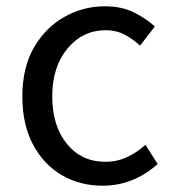

<svg xmlns="http://www.w3.org/2000/svg" viewBox="-20 -577 549 610"><path d="M306 13Q234 13 176.5 -20.5Q119 -54 85 -117.5Q51 -181 51 -271Q51 -362 87.5 -425.5Q124 -489 184 -523Q244 -557 313 -557Q366 -557 404.5 -538Q443 -519 472 -493L425 -432Q401 -454 375 -467.5Q349 -481 316 -481Q243 -481 194.5 -423Q146 -365 146 -271Q146 -177 192.5 -120Q239 -63 314 -63Q352 -63 384 -78Q416 -93 442 -117L481 -56Q404 13 306 13Z"/></svg>

Font: Noto Sans CJK KR Regular (TTF)
Style: Regular
Weight: 400
Designer: Ryoko NISHIZUKA 西塚涼子 (kana & ideographs); Paul D. Hunt (Latin, Greek & Cyrillic); Wenlong ZHANG 张文龙 (bopomofo); Sandoll 
Foundry: Adobe Systems Incorporated
Version: Version 1.004;PS 1.004;hotconv 1.0.82;makeotf.lib2.5.63406